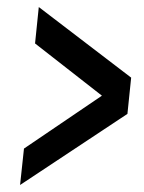

<svg xmlns="http://www.w3.org/2000/svg" viewBox="-20 -569 412 551"><path d="M37.6 -38.1 48.8 -142.6 272.5 -294.4 80.6 -444.3 91.3 -548.8 356.4 -346.2 345.7 -242.2Z"/></svg>

Font: Oswald
Style: Regular
Weight: 400
Designer: Vernon Adams
Foundry: Vernon Adams
Version: 3.0; ttfautohint (v0.94.23-7a4d-dirty) -l 8 -r 50 -G 200 -x 